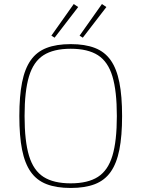

<svg xmlns="http://www.w3.org/2000/svg" viewBox="-20 -921 702 953"><path d="M331 -702Q402 -702 451 -683Q500 -664 529.5 -622Q559 -580 572.5 -512Q586 -444 586 -345Q586 -246 572.5 -178Q559 -110 529.5 -68Q500 -26 451 -7Q402 12 331 12Q260 12 211 -7Q162 -26 132.5 -68Q103 -110 89.5 -178Q76 -246 76 -345Q76 -444 89.5 -512Q103 -580 132.5 -622Q162 -664 211 -683Q260 -702 331 -702ZM331 -679Q246 -679 196 -647Q146 -615 124 -542Q102 -469 102 -345Q102 -221 124 -148Q146 -75 196 -43Q246 -11 331 -11Q416 -11 466 -43Q516 -75 538 -148Q560 -221 560 -345Q560 -469 538 -542Q516 -615 466 -647Q416 -679 331 -679ZM346 -901 368 -886 251 -734 235 -744ZM486 -901 508 -886 391 -734 375 -744Z"/></svg>

Font: Exo 2 Thin
Style: Regular
Weight: 250
Designer: Natanael Gama
Foundry: Natanael Gama
Version: Version 2.010